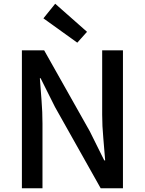

<svg xmlns="http://www.w3.org/2000/svg" viewBox="-20 -1006 774 1026"><path d="M97 0V-737H216L460 -304L537 -149H542Q538 -205 532 -269Q526 -333 526 -393V-737H637V0H518L274 -434L197 -588H193Q197 -531 202 -469Q207 -407 207 -346V0ZM393 -778 212 -908 275 -986 445 -836Z"/></svg>

Font: Source Han Sans TC Medium
Style: Regular
Weight: 500
Designer: Ryoko NISHIZUKA Ë•øÂ°öÊ∂ºÂ≠ê (kana, bopomofo & ideographs); Paul D. Hunt (Latin, Greek & Cyrillic); Sandoll Communicatio
Foundry: Adobe
Version: Version 2.004;hotconv 1.0.118;makeotfexe 2.5.65603